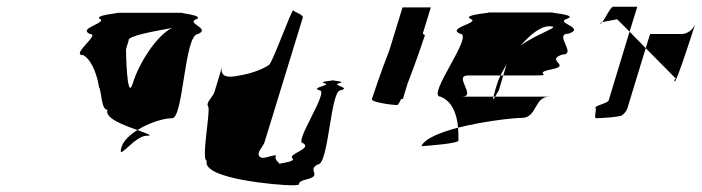

<svg xmlns="http://www.w3.org/2000/svg" viewBox="-20 -732 2084 570"><path d="M228 -568C186 -568 280 -631 247 -631C210 -648 295 -663 278 -675C253 -687 345 -694 328 -694H525C501 -694 589 -687 563 -675C530 -663 607 -648 568 -631C527 -631 525 -381 491 -381C466 -381 423 -368 388 -346C348 -360 290 -381 299 -406C280 -406 282 -461 274 -473C270 -500 256 -551 228 -568ZM354 -586C354 -586 356 -426 374 -484C391 -541 444 -627 491 -649C448 -641 357 -626 362 -612ZM341 -296C326 -248 379 -329 415 -329C437 -329 417 -335 388 -346C366 -332 347 -315 341 -296Z M598 -416C606 -404 576 -255 594 -255C577 -200 812 -182 843 -182C891 -182 845 -188 892 -200C939 -212 889 -227 924 -244C956 -244 961 -464 991 -464C1025 -472 961 -479 987 -485C1006 -489 980 -492 968 -493C957 -492 927 -489 943 -485C967 -479 900 -472 928 -464C960 -464 850 -307 880 -307C907 -290 834 -275 848 -262C858 -254 827 -249 809 -246C809 -250 792 -258 800 -271C781 -271 759 -256 750 -268C741 -280 761 -295 766 -312L879 -680C881 -688 857 -695 851 -701C846 -707 787 -538 777 -538C754 -524 724 -513 686 -507C658 -501 630 -503 640 -536L617 -460C612 -443 590 -428 598 -416ZM968 -493C963 -494 961 -494 968 -494C975 -494 973 -494 968 -493Z M1084 -438C1081 -428 1148 -420 1159 -420C1161 -420 1166 -427 1171 -438H1176L1190 -484C1213 -542 1239 -620 1241 -626C1242 -628 1239 -630 1235 -632L1259 -710H1175L1136 -583C1113 -525 1086 -444 1084 -438Z M1231 -298C1245 -299 1348 -306 1341 -316C1341 -329 1341 -341 1340 -353C1287 -339 1241 -321 1231 -298ZM1288 -445C1243 -445 1391 -632 1345 -632C1306 -650 1407 -664 1377 -676C1348 -689 1455 -695 1427 -695H1624C1596 -695 1701 -689 1663 -676C1626 -664 1720 -650 1668 -632C1622 -632 1695 -570 1649 -570C1597 -552 1679 -538 1617 -526C1556 -514 1630 -508 1567 -508H1474L1484 -541C1478 -530 1471 -519 1466 -508H1370C1324 -508 1397 -445 1351 -445H1445C1442 -433 1446 -437 1450 -445H1611C1565 -445 1575 -382 1529 -382C1503 -382 1415 -372 1340 -353C1336 -398 1320 -432 1288 -445ZM1453 -474C1449 -460 1446 -451 1445 -445H1450C1454 -453 1461 -464 1461 -464L1474 -508H1466C1460 -496 1456 -485 1453 -474ZM1526 -597C1578 -635 1652 -654 1610 -654C1585 -654 1555 -630 1526 -597Z M1762 -662C1763 -661 1766 -663 1768 -666C1765 -665 1761 -663 1762 -662ZM1768 -666C1777 -678 1793 -712 1800 -712H1872L1849 -638L1812 -675C1796 -671 1777 -669 1768 -666ZM1748 -412C1752 -406 1742 -381 1750 -381C1759 -381 1818 -384 1827 -390C1835 -396 1841 -404 1843 -412L1897 -589L1849 -638L1787 -434C1784 -425 1744 -418 1748 -412ZM1897 -589 1910 -631H2004C2020 -631 2038 -644 2044 -661C2040 -647 1987 -484 1983 -490C1978 -497 1993 -500 1985 -500ZM2044 -662V-661Z"/></svg>

Font: bitstorm
Style: extobl
Weight: 400
Version: Version 0.2